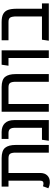

<svg xmlns="http://www.w3.org/2000/svg" viewBox="820 -1424 616 2295"><g transform="rotate(-90 1127.5 -276.0)"><path d="M543 -395V0H451V-395Q451 -442 438 -462Q425 -482 382 -482H208V-104Q208 -49 178.5 -18.5Q149 12 98 12Q58 12 25 -6L49 -70Q64 -64 83 -64Q101 -64 108.5 -74.5Q116 -85 116 -106V-482H45V-564H384Q475 -564 509 -522.5Q543 -481 543 -395Z M840 -414V0H593L605 -82H748V-404Q748 -445 733.5 -463.5Q719 -482 685 -482H615V-564H698Q765 -564 802.5 -525.5Q840 -487 840 -414Z M1390 -395V0H1298V-395Q1298 -441 1285 -461.5Q1272 -482 1231 -482H1032V0H940V-564H1234Q1323 -564 1356.5 -522.5Q1390 -481 1390 -395Z M1582 -482H1490L1502 -564H1674V0H1582Z M2235 -82V0H1789L1801 -82H2079V-385Q2079 -438 2066.5 -460Q2054 -482 2013 -482H1794V-564H2012Q2075 -564 2109.5 -544.5Q2144 -525 2157.5 -486.5Q2171 -448 2171 -385V-82Z"/></g></svg>

Font: FiraGOUPP
Style: Medium
Weight: 400
Designer: bBox Type
Foundry: bBox Type GmbH
Version: Version 1.001